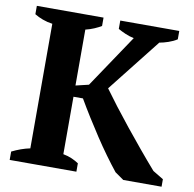

<svg xmlns="http://www.w3.org/2000/svg" viewBox="-79 -779 867 859"><g transform="rotate(10 355.0 -350.0)"><path d="M20 0ZM399 -700H667V-662Q650 -651 628 -643.5Q606 -636 588 -633L398 -392Q421 -360 452 -319.5Q483 -279 518 -235.5Q553 -192 590 -147.5Q627 -103 662 -63L710 -34V0H536L496 -28Q472 -58 445.5 -94.5Q419 -131 393 -170.5Q367 -210 342 -250Q317 -290 295 -328H252V-67Q274 -63 292 -55Q310 -47 323 -38V0H20V-38Q40 -48 61 -55.5Q82 -63 102 -67V-633Q79 -636 57.5 -644Q36 -652 20 -662V-700H323V-662Q310 -654 291.5 -646Q273 -638 252 -633V-379L311 -393L472 -633Q452 -637 432.5 -645.5Q413 -654 399 -662Z"/></g></svg>

Font: PT Serif
Style: Bold
Weight: 700
Designer: A.Korolkova, O.Umpeleva, V.Yefimov
Foundry: ParaType Ltd
Version: Version 1.000W OFL; ttfautohint (v1.6)